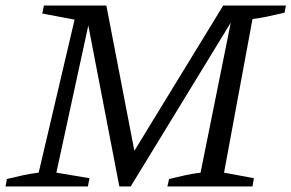

<svg xmlns="http://www.w3.org/2000/svg" viewBox="-27 -675 1055 695"><path d="M-7 0 -2 -27Q30 -35 58 -41Q86 -47 113 -50L243 -604L126 -626L132 -655H358L465 -100L444 -104L781 -655H1008L1003 -629Q965 -620 938 -614.5Q911 -609 887 -606L784 -50L892 -30L887 0H579L585 -27Q617 -35 645 -41Q673 -47 699 -50L814 -621L823 -617L446 0H405L287 -612H299L177 -50L297 -30L291 0Z"/></svg>

Font: Piazzolla Thin
Style: Italic
Weight: 400
Italic angle: -11.3°
Version: Version 2.005